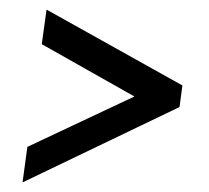

<svg xmlns="http://www.w3.org/2000/svg" viewBox="-20 -418 435 400"><path d="M260 -217 67 -326 77 -398 360 -240 354 -195 27 -38 37 -112Z"/></svg>

Font: Genos Thin SemiBold
Style: Italic
Weight: 600
Italic angle: -8°
Version: Version 1.010